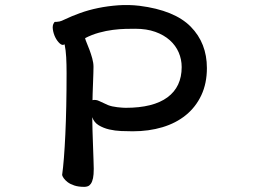

<svg xmlns="http://www.w3.org/2000/svg" viewBox="-20 -685 1040 759"><path d="M235.4 -509.8Q226.6 -503.9 216.3 -513.2Q206.1 -522.5 198.7 -537.1Q191.4 -551.8 189 -568.4Q186.5 -585 193.4 -594.7Q195.3 -598.6 197.3 -598.6Q199.2 -598.6 203.6 -598.6Q208 -598.6 215.3 -600.1Q222.7 -601.6 236.3 -608.4Q262.7 -621.1 296.4 -633.3Q330.1 -645.5 368.2 -653.3Q406.2 -661.1 447.8 -664.1Q489.3 -667 531.2 -662.1Q669.9 -644.5 733.9 -579.6Q797.9 -514.6 797.9 -416Q797.9 -355.5 775.9 -308.6Q753.9 -261.7 714.8 -230Q675.8 -198.2 622.1 -182.1Q568.4 -166 504.9 -166Q484.4 -166 459.5 -167Q434.6 -168 411.6 -173.3Q388.7 -178.7 370.1 -189.9Q351.6 -201.2 344.7 -221.7Q344.7 -199.2 345.7 -168.9Q346.7 -138.7 347.7 -109.4Q348.6 -80.1 349.6 -54.7Q350.6 -29.3 350.6 -17.6Q350.6 5.9 347.7 19.5Q344.7 33.2 339.4 41Q334 48.8 327.1 51.3Q320.3 53.7 313.5 53.7Q290 53.7 273.9 48.3Q257.8 43 247.6 35.2Q237.3 27.3 231.9 19.5Q226.6 11.7 225.6 6.8Q233.4 -48.8 238.3 -153.8Q243.2 -258.8 243.2 -396.5Q243.2 -430.7 241.7 -458.5Q240.2 -486.3 235.4 -509.8ZM345.7 -289.1Q359.4 -292 372.1 -285.6Q384.8 -279.3 407.2 -269.5Q421.9 -263.7 443.8 -261.2Q465.8 -258.8 476.6 -258.8Q585.9 -258.8 642.1 -300.3Q698.2 -341.8 698.2 -419.9Q698.2 -450.2 686.5 -477.5Q674.8 -504.9 651.4 -525.9Q627.9 -546.9 593.8 -559.1Q559.6 -571.3 514.6 -571.3Q499 -571.3 476.1 -570.8Q453.1 -570.3 426.3 -566.9Q399.4 -563.5 371.1 -555.7Q342.8 -547.9 316.4 -534.2Q317.4 -528.3 322.8 -515.6Q328.1 -502.9 334 -487.3Q339.8 -471.7 344.7 -454.1Q349.6 -436.5 349.6 -420.9Q349.6 -415 349.1 -396Q348.6 -377 347.7 -355.5Q346.7 -334 346.2 -314.5Q345.7 -294.9 345.7 -289.1Z"/></svg>

Font: JasonHandwriting1
Style: Regular
Weight: 400
Version: Version 1.48.20